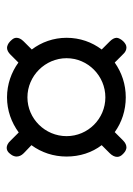

<svg xmlns="http://www.w3.org/2000/svg" viewBox="68 -609 398 574"><g transform="rotate(-90 267.0 -322.0)"><path d="M112 -501C106 -501 100 -498 96 -493L92 -488C88 -483 86 -476 86 -472C86 -464 89 -457 96 -450L120 -427C98 -397 86 -361 86 -322C86 -282 98 -246 120 -217L96 -193C89 -186 85 -178 85 -171C85 -164 88 -159 93 -154L95 -152C101 -146 108 -143 113 -143C120 -143 127 -146 134 -153L159 -178C188 -157 224 -145 263 -145C302 -145 337 -157 367 -178L391 -154C398 -146 405 -143 412 -143C419 -143 425 -147 430 -152L431 -153C436 -158 441 -167 441 -172C441 -179 437 -186 430 -193L406 -217C428 -246 441 -282 441 -322C441 -361 428 -397 406 -426L430 -450C438 -458 441 -465 441 -472C441 -478 438 -483 432 -489L430 -491C424 -497 416 -500 411 -500C404 -500 397 -496 391 -490L367 -466C338 -487 302 -500 263 -500C224 -500 188 -487 158 -465L134 -489C127 -497 119 -501 112 -501ZM263 -439C327 -439 380 -386 380 -322C380 -258 327 -206 263 -206C199 -206 147 -258 147 -322C147 -386 199 -439 263 -439Z"/></g></svg>

Font: Asap
Style: Regular
Weight: 400
Designer: Pablo Cosgaya
Foundry: Pablo Cosgaya
Version: Version 1.007;PS 001.007;hotconv 1.0.70;makeotf.lib2.5.58329